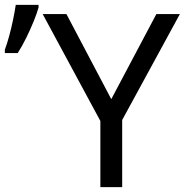

<svg xmlns="http://www.w3.org/2000/svg" viewBox="-21 -772 762 792"><path d="M438 -363 624 -714H721L483 -277V0H393V-273L155 -714H253ZM-1 -553V-567Q8 -591 17 -624Q26 -657 33 -691Q40 -725 44 -752H138V-741Q132 -719 118.5 -685.5Q105 -652 87.5 -616.5Q70 -581 52 -553Z"/></svg>

Font: Noto Sans
Style: Regular
Weight: 400
Designer: Monotype Design Team
Foundry: Monotype Imaging Inc.
Version: Version 1.902